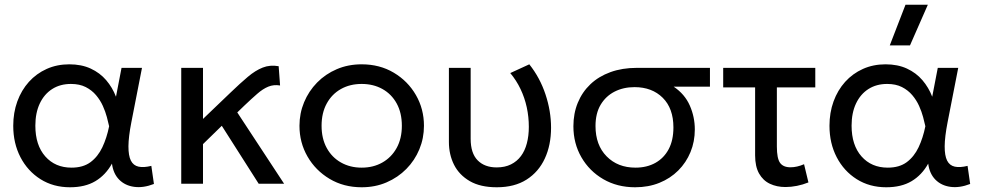

<svg xmlns="http://www.w3.org/2000/svg" viewBox="-20 -777 4159 812"><path d="M276 15Q205.5 15 151.2 -19.2Q97 -53.5 66.5 -112.2Q36 -171 36 -245Q36 -300.5 53.2 -348Q70.5 -395.5 102.2 -430.8Q134 -466 177.5 -485.5Q221 -505 273 -505Q324.5 -505 363.5 -487Q402.5 -469 429 -438Q455.5 -407 470.5 -368L494 -490H580.5L535.5 -260Q523.5 -198.5 523.2 -158.5Q523 -118.5 533.5 -97.8Q544 -77 566 -72.2Q588 -67.5 620 -75.5L631 1Q586 18.5 547.5 13.2Q509 8 484 -17.2Q459 -42.5 453.5 -85Q426.5 -36.5 383.2 -10.8Q340 15 276 15ZM282.5 -68Q331.5 -68 362.8 -91.2Q394 -114.5 412.8 -154Q431.5 -193.5 441.5 -243Q438 -259 432 -281.8Q426 -304.5 415 -329Q404 -353.5 386.2 -374.5Q368.5 -395.5 342.5 -408.8Q316.5 -422 280 -422Q234.5 -422 200.8 -400.5Q167 -379 148.2 -339.2Q129.5 -299.5 129.5 -245.5Q129.5 -163 171.5 -115.5Q213.5 -68 282.5 -68Z M746.5 0V-490H838.5V-274L956 -386.5Q995.5 -424.5 1027.8 -451.8Q1060 -479 1091 -491.2Q1122 -503.5 1158.5 -497L1164.5 -415.5Q1137.5 -420 1114.5 -410.5Q1091.5 -401 1067.8 -380.2Q1044 -359.5 1013.5 -330.5L983.5 -301.5L1181.5 0H1074L918 -245L838.5 -167.5V0Z M1509.5 15Q1433.5 15 1374 -20.5Q1314.5 -56 1280.5 -115Q1246.5 -174 1246.5 -245Q1246.5 -297.5 1266 -344.5Q1285.5 -391.5 1321 -427.8Q1356.5 -464 1404.5 -484.5Q1452.5 -505 1509.5 -505Q1586 -505 1645.5 -469.5Q1705 -434 1739 -375Q1773 -316 1773 -245Q1773 -192.5 1753.5 -145.5Q1734 -98.5 1698.5 -62.5Q1663 -26.5 1615 -5.8Q1567 15 1509.5 15ZM1509.5 -68Q1559 -68 1597.2 -89.8Q1635.5 -111.5 1657.5 -151.2Q1679.5 -191 1679.5 -245Q1679.5 -299.5 1657.8 -339.2Q1636 -379 1597.5 -400.5Q1559 -422 1509.5 -422Q1460 -422 1421.8 -400.5Q1383.5 -379 1361.8 -339.2Q1340 -299.5 1340 -245Q1340 -191 1361.8 -151.2Q1383.5 -111.5 1422 -89.8Q1460.5 -68 1509.5 -68Z M2081 15Q2011.5 15 1966.8 -11Q1922 -37 1900.2 -80.2Q1878.5 -123.5 1878.5 -176.5V-490H1970.5V-190Q1970.5 -129 2000 -99Q2029.5 -69 2080.5 -69Q2115.5 -69 2141 -81.8Q2166.5 -94.5 2183.2 -117Q2200 -139.5 2208.2 -171Q2216.5 -202.5 2216.5 -240.5Q2216.5 -282.5 2207.8 -323Q2199 -363.5 2181.5 -400.2Q2164 -437 2138 -468L2218.5 -505Q2263.5 -448.5 2287 -377.8Q2310.5 -307 2310.5 -237Q2310.5 -163.5 2284.2 -106.8Q2258 -50 2207 -17.5Q2156 15 2081 15Z M2666 15Q2590.5 15 2531.5 -19.2Q2472.5 -53.5 2438.8 -112Q2405 -170.5 2405 -243Q2405 -297 2423.5 -342.2Q2442 -387.5 2477 -420.8Q2512 -454 2561.8 -472Q2611.5 -490 2673 -490H2982.5V-410.5H2829Q2876 -379 2897.2 -330.8Q2918.5 -282.5 2918.5 -229.5Q2918.5 -178 2900.2 -133.8Q2882 -89.5 2848.5 -56Q2815 -22.5 2768.8 -3.8Q2722.5 15 2666 15ZM2667.5 -68Q2715.5 -68 2751.8 -88.2Q2788 -108.5 2808 -146.2Q2828 -184 2828 -238Q2828 -318.5 2782.8 -363.5Q2737.5 -408.5 2663.5 -408.5Q2616.5 -408.5 2579.2 -389.5Q2542 -370.5 2520.2 -334Q2498.5 -297.5 2498.5 -244Q2498.5 -163.5 2545.5 -115.8Q2592.5 -68 2667.5 -68Z M3302 14Q3265 14 3236 0.2Q3207 -13.5 3190.2 -43.2Q3173.5 -73 3173.5 -120V-407.5H3038.5V-490H3428V-407.5H3265.5V-157Q3265.5 -107 3279 -88.2Q3292.5 -69.5 3323 -69.5Q3337 -69.5 3351.2 -72.8Q3365.5 -76 3380.5 -82.5L3399 -5.5Q3375.5 4 3350.5 9Q3325.5 14 3302 14Z M3728 15Q3657.5 15 3603.2 -19.2Q3549 -53.5 3518.5 -112.2Q3488 -171 3488 -245Q3488 -300.5 3505.2 -348Q3522.5 -395.5 3554.2 -430.8Q3586 -466 3629.5 -485.5Q3673 -505 3725 -505Q3776.5 -505 3815.5 -487Q3854.5 -469 3881 -438Q3907.5 -407 3922.5 -368L3946 -490H4032.5L3987.5 -260Q3975.5 -198.5 3975.2 -158.5Q3975 -118.5 3985.5 -97.8Q3996 -77 4018 -72.2Q4040 -67.5 4072 -75.5L4083 1Q4038 18.5 3999.5 13.2Q3961 8 3936 -17.2Q3911 -42.5 3905.5 -85Q3878.5 -36.5 3835.2 -10.8Q3792 15 3728 15ZM3734.5 -68Q3783.5 -68 3814.8 -91.2Q3846 -114.5 3864.8 -154Q3883.5 -193.5 3893.5 -243Q3890 -259 3884 -281.8Q3878 -304.5 3867 -329Q3856 -353.5 3838.2 -374.5Q3820.5 -395.5 3794.5 -408.8Q3768.5 -422 3732 -422Q3686.5 -422 3652.8 -400.5Q3619 -379 3600.2 -339.2Q3581.5 -299.5 3581.5 -245.5Q3581.5 -163 3623.5 -115.5Q3665.5 -68 3734.5 -68ZM3743 -585 3809.5 -757H3904L3828.5 -585Z"/></svg>

Font: Geologica Cursive Light
Style: Regular
Weight: 300
Designer: Sindre Bremnes, Frode Helland
Foundry: Monokrom Skriftforlag AS
Version: Version 1.010;gftools[0.9.28]